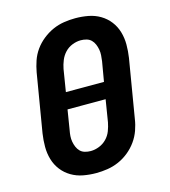

<svg xmlns="http://www.w3.org/2000/svg" viewBox="-111 -832 823 930"><g transform="rotate(-15 300.0 -367.5)"><path d="M257 8Q224 8 192 2Q160 -4 133 -20Q106 -36 87 -60.5Q68 -85 59 -115.5Q50 -146 50 -179Q50 -212 55 -245L104 -538Q109 -566 118.5 -594Q128 -622 145.5 -646.5Q163 -671 187.5 -690.5Q212 -710 239 -722Q266 -734 295 -738.5Q324 -743 352 -743Q385 -743 417 -737Q449 -731 476 -715Q503 -699 522 -674.5Q541 -650 550 -619.5Q559 -589 559 -556Q559 -523 554 -490L505 -197Q501 -169 491 -141Q481 -113 463.5 -88.5Q446 -64 422 -44.5Q398 -25 370.5 -13Q343 -1 314 3.5Q285 8 257 8ZM407 -409 424 -508Q426 -523 427 -537.5Q428 -552 425.5 -566Q423 -580 417.5 -593Q412 -606 402.5 -615.5Q393 -625 379 -629Q365 -633 350 -633Q329 -633 307.5 -624.5Q286 -616 270.5 -599.5Q255 -583 246.5 -562Q238 -541 234 -520L216 -409ZM259 -102Q280 -102 301.5 -110.5Q323 -119 339 -135.5Q355 -152 363 -173Q371 -194 375 -215L393 -326H202L186 -227Q183 -212 182 -197.5Q181 -183 183.5 -169Q186 -155 191.5 -142Q197 -129 206.5 -119.5Q216 -110 230 -106Q244 -102 259 -102Z"/></g></svg>

Font: Iosevka SS04 XBd Ex
Style: Italic
Weight: 800
Width: 7
Italic angle: -9°
Monospace: yes
Designer: Belleve Invis
Foundry: Belleve Invis
Version: Version 19.0.0; ttfautohint (v1.8.4)